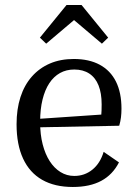

<svg xmlns="http://www.w3.org/2000/svg" viewBox="-20 -735 550 765"><path d="M270 10Q198 10 148 -18.5Q98 -47 72 -103Q46 -159 46 -240Q46 -300 61.5 -348Q77 -396 107 -430Q137 -464 179 -482Q221 -500 274 -500Q335 -500 377.5 -477Q420 -454 442 -410Q464 -366 464 -302Q464 -284 462 -267.5Q460 -251 455 -234L98 -227V-259L421 -281L376 -243Q382 -263 383.5 -277Q385 -291 385 -319Q385 -364 372.5 -395Q360 -426 335.5 -442Q311 -458 276 -458Q244 -458 219 -444Q194 -430 176.5 -403.5Q159 -377 149.5 -338.5Q140 -300 140 -252V-246Q140 -199 150 -160Q160 -121 178 -93Q196 -65 221 -49.5Q246 -34 276 -34Q317 -34 348 -59Q379 -84 393 -130L454 -88Q429 -39 383.5 -14.5Q338 10 270 10ZM164 -561 139 -585 245 -715H305L411 -585L386 -561L275 -655Z"/></svg>

Font: Sutasoma
Style: Regular
Weight: 400
Designer: Izhar Fathurrohim, Akbar Rohmanto, Arusyal Khofiqoini
Foundry: Kiwari Kolektiv
Version: Version 1.102